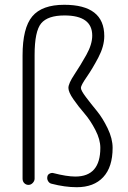

<svg xmlns="http://www.w3.org/2000/svg" viewBox="-20 -780 540 810"><path d="M75.2 -26.4V-545.9Q75.2 -662.1 116.2 -710.9Q157.2 -759.8 251 -759.8Q419.9 -759.8 419.9 -627.9Q419.9 -585 395 -537.6Q370.1 -490.2 345.7 -455.1Q321.3 -419.9 321.3 -409.2Q321.3 -398.4 342.3 -370.6Q363.3 -342.8 388.2 -312.5Q413.1 -282.2 434.1 -238.8Q455.1 -195.3 455.1 -156.2Q455.1 -75.2 415.5 -32.7Q376 9.8 303.7 9.8Q253.9 9.8 197.3 -4.9Q188.5 -6.8 183.1 -15.6Q177.7 -24.4 179.7 -34.2Q180.7 -43 189 -47.4Q197.3 -51.8 205.1 -49.8Q261.7 -35.2 297.9 -35.2Q403.3 -35.2 403.3 -156.2Q403.3 -191.4 382.3 -231.9Q361.3 -272.5 335.9 -301.8Q310.5 -331.1 289.6 -361.3Q268.6 -391.6 268.6 -409.2Q268.6 -427.7 293.9 -465.8Q319.3 -503.9 344.2 -548.3Q369.1 -592.8 369.1 -629.9Q369.1 -714.8 252 -714.8Q181.6 -714.8 153.8 -681.6Q126 -648.4 126 -547.9V-26.4Q126 -16.6 118.2 -8.3Q110.4 0 100.1 0Q89.8 0 82.5 -7.3Q75.2 -14.6 75.2 -26.4Z"/></svg>

Font: Rounded-X Mgen+ 2m light
Style: Regular
Weight: 200
Designer: [Source Han Sans]
Ryoko NISHIZUKA  (kana & ideographs); Paul D. Hunt (Latin, Greek & Cyrillic); Wenlong ZHANG  (bopomofo
Version: Version 1.059.20150602